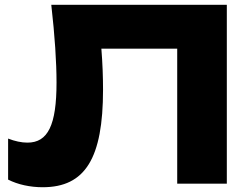

<svg xmlns="http://www.w3.org/2000/svg" viewBox="-20 -770 1040 805"><path d="M195 -750C210 -618 217 -509 217 -424C217 -245 181 -172 95 -172C70 -172 42 -178 14 -189V-17C55 4 107 15 159 15C337 15 412 -106 412 -394C412 -447 410 -504 405 -566H723V0H931V-750Z"/></svg>

Font: Bounded
Style: Bold
Weight: 700
Designer: Vlad Churkin
Version: Version 3.0